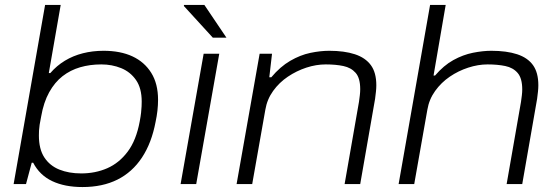

<svg xmlns="http://www.w3.org/2000/svg" viewBox="-20 -743 2248 775"><path d="M313 12Q241 12 190.5 -12Q140 -36 114 -86H108L85 0H35L162 -723H225L177 -448H183Q209 -478 242 -498Q275 -518 314.5 -528Q354 -538 398 -538Q466 -538 514.5 -515.5Q563 -493 590.5 -449Q618 -405 618 -340Q618 -319 615.5 -296.5Q613 -274 608 -251Q592 -166 553 -107Q514 -48 454 -18Q394 12 313 12ZM308 -43Q365 -43 413 -64Q461 -85 495.5 -131Q530 -177 544 -253Q548 -274 549.5 -288.5Q551 -303 551.5 -313.5Q552 -324 552 -333Q552 -387 529 -420Q506 -453 469 -468Q432 -483 389 -483Q343 -483 303.5 -471.5Q264 -460 232.5 -435.5Q201 -411 178.5 -370.5Q156 -330 146 -272Q142 -253 140 -239.5Q138 -226 137.5 -216Q137 -206 137 -196Q137 -141 159 -107.5Q181 -74 219.5 -58.5Q258 -43 308 -43Z M709 0 802 -526H865L772 0ZM839 -591 722 -719 723 -723H805L894 -591Z M935 0 1028 -526H1078L1067 -431H1075Q1111 -474 1151.5 -497.5Q1192 -521 1232.5 -529.5Q1273 -538 1309 -538Q1370 -538 1412.5 -524Q1455 -510 1477 -480Q1499 -450 1499 -399Q1499 -387 1497.5 -373Q1496 -359 1494 -344L1434 0H1371L1429 -332Q1431 -346 1432.5 -359Q1434 -372 1434 -383Q1434 -428 1415.5 -449Q1397 -470 1366 -476.5Q1335 -483 1295 -483Q1256 -483 1216.5 -470Q1177 -457 1142 -433.5Q1107 -410 1082.5 -376Q1058 -342 1051 -300L998 0Z M1589 0 1716 -723H1779L1730 -438H1736Q1771 -479 1810 -500.5Q1849 -522 1889 -530Q1929 -538 1963 -538Q2025 -538 2067.5 -524Q2110 -510 2131.5 -480Q2153 -450 2153 -399Q2153 -387 2151.5 -373Q2150 -359 2148 -344L2088 0H2025L2083 -332Q2085 -346 2086.5 -358.5Q2088 -371 2088 -382Q2088 -427 2069.5 -448.5Q2051 -470 2019.5 -476.5Q1988 -483 1948 -483Q1910 -483 1870 -470Q1830 -457 1795.5 -433.5Q1761 -410 1736.5 -376Q1712 -342 1705 -300L1652 0Z"/></svg>

Font: Archivo Expanded ExtraLight
Style: Italic
Weight: 250
Width: 7
Italic angle: -10°
Designer: Hector Gatti
Foundry: Omnibus-Type
Version: Version 2.001